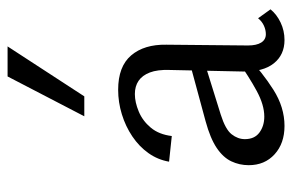

<svg xmlns="http://www.w3.org/2000/svg" viewBox="-149 -597 752 494"><g transform="rotate(-90 227.0 -350.0)"><path d="M371 6Q333 6 311 -21.5Q289 -49 290 -101L294 -290Q295 -321 287.5 -340.5Q280 -360 266 -369.5Q252 -379 232 -379Q211 -379 187 -369Q163 -359 145.5 -338Q128 -317 124 -284L58 -291Q63 -320 80 -344Q97 -368 123 -385.5Q149 -403 180 -412.5Q211 -422 243 -422Q303 -422 331.5 -388.5Q360 -355 359 -298L357 -88Q357 -66 364.5 -54Q372 -42 386 -42Q397 -42 408 -47Q419 -52 427 -62L450 -30Q437 -14 416 -4Q395 6 371 6ZM150 6Q105 6 77 -19.5Q49 -45 49 -86Q49 -110 59 -131Q69 -152 93.5 -168.5Q118 -185 162 -197L328 -242L333 -206L179 -158Q141 -146 128.5 -130Q116 -114 116 -96Q116 -71 133 -58.5Q150 -46 174 -46Q204 -46 240 -65.5Q276 -85 320 -116L331 -92Q288 -51 243 -22.5Q198 6 150 6ZM174.8 -509.1 277.3 -706.5H354.6L226.1 -509.1Z"/></g></svg>

Font: Ysabeau
Style: Bold
Weight: 700
Designer: Christian Thalmann (Catharsis Fonts)
Version: Version 2.000;gftools[0.9.27.dev2+g8671c4b]